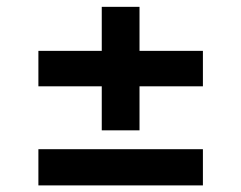

<svg xmlns="http://www.w3.org/2000/svg" viewBox="-20 -577 713 567"><path d="M392 -426.8V-556.8H280.5V-426.8H93.4V-322.1H280.5V-192.1H392V-322.1H579.2V-426.8ZM93.4 -29.5H579.2V-136.4H93.4Z"/></svg>

Font: TID UI Semi Bold
Style: Regular
Weight: 600
Designer: The TID Project Authors
Foundry: Bakken & Bæck
Version: Version 1.001;hotconv 1.0.109;makeotfexe 2.5.65596